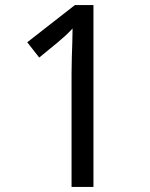

<svg xmlns="http://www.w3.org/2000/svg" viewBox="-20 -734 591 754"><path d="M261 0V-446Q261 -474 262 -506.5Q263 -539 264 -569.5Q265 -600 265 -622Q249 -605 237.5 -594.5Q226 -584 206 -567L134 -508L87 -568L274 -714H347V0Z"/></svg>

Font: lmalayalam85
Style: Book
Weight: 400
Designer: Jelle Bosma - Monotype Design Team
Foundry: Monotype Imaging Inc.
Version: Version 2.003